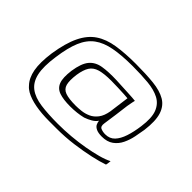

<svg xmlns="http://www.w3.org/2000/svg" viewBox="-95 -692 950 950"><g transform="rotate(45 380.0 -217.0)"><path d="M404 -450Q328 -450 274.5 -440Q221 -430 186.5 -404.5Q152 -379 132.5 -332.5Q113 -286 103 -212Q92 -136 102 -91Q112 -46 142.5 -23Q173 0 224 7Q275 14 344 14Q389 14 435 10Q481 6 523.5 -1.5Q566 -9 601 -18.5Q636 -28 659 -40Q658 -32 657.5 -25.5Q657 -19 655 -12Q624 -1 576.5 9.5Q529 20 472.5 27.5Q416 35 357 35Q330 35 303.5 35Q277 35 253 33Q229 31 207.5 27Q186 23 168 17Q150 11 135 2.5Q120 -6 109 -19Q83 -46 74.5 -92Q66 -138 76 -211Q89 -295 114 -346.5Q139 -398 178.5 -424.5Q218 -451 275 -460Q332 -469 407 -469Q478 -469 531 -463.5Q584 -458 617.5 -438.5Q651 -419 664 -378.5Q677 -338 668 -268Q664 -243 658 -213Q652 -183 639 -156Q626 -129 602.5 -112Q579 -95 542 -95Q517 -95 502.5 -102Q488 -109 483 -119.5Q478 -130 477 -141Q468 -127 451 -117Q434 -107 414 -100Q394 -95 371.5 -92.5Q349 -90 326 -90Q278 -90 249 -100Q220 -110 209.5 -137.5Q199 -165 206 -219Q215 -279 237.5 -306Q260 -333 299.5 -339.5Q339 -346 396 -344Q416 -343 436.5 -342Q457 -341 477 -340Q497 -339 512 -338Q527 -337 533 -336Q532 -334 529.5 -321Q527 -308 524 -291Q520 -256 515 -221Q510 -186 505 -151Q501 -127 515 -121Q529 -115 546 -115Q577 -115 596 -135Q615 -155 626.5 -190Q638 -225 644 -270Q653 -335 639 -371Q625 -407 592.5 -424Q560 -441 512 -445.5Q464 -450 404 -450ZM498 -319Q493 -320 472.5 -321Q452 -322 427 -323Q402 -324 380 -324Q330 -324 301 -315.5Q272 -307 258 -285Q244 -263 238 -223Q232 -178 238.5 -154Q245 -130 269.5 -121Q294 -112 343 -112Q360 -112 382 -114.5Q404 -117 425 -126.5Q446 -136 462 -157Q478 -178 484 -214Z"/></g></svg>

Font: Genos Thin ExtraLight
Style: Italic
Weight: 250
Italic angle: -8°
Version: Version 1.010